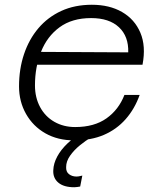

<svg xmlns="http://www.w3.org/2000/svg" viewBox="-20 -578 690 807"><path d="M292 12Q223 12 171 -17.5Q119 -47 89.5 -99Q60 -151 60 -215Q60 -288 81 -350.5Q102 -413 141.5 -459.5Q181 -506 237.5 -532Q294 -558 366 -558Q440 -558 493 -527.5Q546 -497 570 -440.5Q594 -384 579 -306H123L134 -360L519 -358Q521 -425 480 -463.5Q439 -502 363 -502Q283 -502 230.5 -463.5Q178 -425 152.5 -360.5Q127 -296 127 -219Q127 -168 148.5 -128Q170 -88 208.5 -66Q247 -44 296 -44Q376 -44 427.5 -80.5Q479 -117 503 -179H567Q546 -120 508 -77Q470 -34 416.5 -11Q363 12 292 12ZM317 206Q311 207 304.5 208Q298 209 292 209Q248 209 225 189.5Q202 170 204 137Q205 109 220.5 80Q236 51 264.5 24Q293 -3 333 -25L362 0Q340 13 315.5 33Q291 53 274.5 76.5Q258 100 258 124Q257 144 270 154Q283 164 301 164Q309 164 314.5 162.5Q320 161 326 160Z"/></svg>

Font: Azeret Mono Thin ExtraLight
Style: Italic
Weight: 250
Italic angle: -12°
Version: Version 1.002